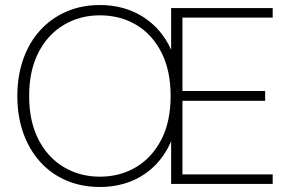

<svg xmlns="http://www.w3.org/2000/svg" viewBox="-20 -732 1163 764"><path d="M377 12Q304 12 243.5 -14Q183 -40 139.5 -88.5Q96 -137 72.5 -203Q49 -269 49 -350Q49 -430 72.5 -496.5Q96 -563 139.5 -611Q183 -659 243.5 -685.5Q304 -712 377 -712Q475 -712 549 -665Q623 -618 661 -534V-700H1065V-662H706V-370H1035V-331H706V-38H1065V0H661V-170Q636 -112 594 -71Q552 -30 497 -9Q442 12 377 12ZM377 -29Q458 -29 521.5 -67Q585 -105 622 -176.5Q659 -248 659 -350Q659 -452 622 -524Q585 -596 521.5 -633.5Q458 -671 377 -671Q298 -671 234 -633Q170 -595 133 -523Q96 -451 96 -350Q96 -249 133 -177Q170 -105 234 -67Q298 -29 377 -29Z"/></svg>

Font: DM Sans 12pt ExtraLight
Style: Regular
Weight: 250
Version: Version 4.004;gftools[0.9.30]